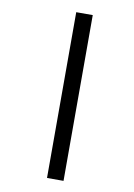

<svg xmlns="http://www.w3.org/2000/svg" viewBox="-91 -798 653 939"><g transform="rotate(10 235.5 -328.5)"><path d="M210 -740.2H292V83H210Z"/></g></svg>

Font: Dinish Expanded
Style: Italic
Weight: 400
Width: 7
Italic angle: -12°
Designer: Charles Nix
Foundry: Playbeing
Version: Version 2.005; ttfautohint (v1.8.3)